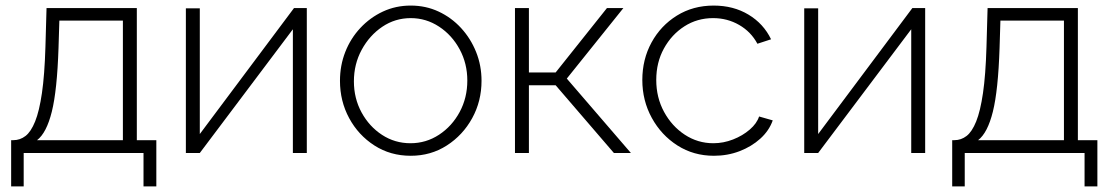

<svg xmlns="http://www.w3.org/2000/svg" viewBox="-20 -549 3986 689"><path d="M20 120V-46H28Q52 -46 71.5 -61Q91 -76 106 -113Q121 -150 130.5 -215Q140 -280 143 -380L147 -520H471V-46H541V120H495V0H65V120ZM113 -46H421V-475H193L190 -377Q185 -225 166 -148.5Q147 -72 113 -46Z M647 0V-519H697V-68L1035 -520H1081V0H1031V-444L697 0Z M1454 10Q1381 10 1323.5 -27Q1266 -64 1233 -125Q1200 -186 1200 -259Q1200 -314 1219 -362.5Q1238 -411 1273 -448.5Q1308 -486 1354 -507.5Q1400 -529 1454 -529Q1508 -529 1554 -507.5Q1600 -486 1634.5 -448.5Q1669 -411 1688.5 -362.5Q1708 -314 1708 -259Q1708 -186 1674.5 -125Q1641 -64 1583.5 -27Q1526 10 1454 10ZM1250 -257Q1250 -196 1277.5 -145.5Q1305 -95 1351 -65Q1397 -35 1453 -35Q1509 -35 1555.5 -65.5Q1602 -96 1629.5 -147Q1657 -198 1657 -260Q1657 -321 1629.5 -372Q1602 -423 1555.5 -453.5Q1509 -484 1454 -484Q1398 -484 1352 -453Q1306 -422 1278 -370.5Q1250 -319 1250 -257Z M1828 0V-520H1878V-289H1974L2158 -520H2217L2014 -267L2244 0H2183L1974 -243H1878V0Z M2542 10Q2469 10 2411 -27Q2353 -64 2319 -126Q2285 -188 2285 -262Q2285 -336 2318 -396.5Q2351 -457 2409 -493Q2467 -529 2541 -529Q2612 -529 2666 -496.5Q2720 -464 2747 -408L2698 -392Q2675 -435 2632.5 -459.5Q2590 -484 2539 -484Q2482 -484 2436 -454.5Q2390 -425 2362.5 -375Q2335 -325 2335 -262Q2335 -199 2363 -147.5Q2391 -96 2437.5 -65.5Q2484 -35 2540 -35Q2576 -35 2610.5 -48.5Q2645 -62 2670.5 -84Q2696 -106 2704 -131L2753 -117Q2740 -80 2708.5 -51.5Q2677 -23 2634 -6.5Q2591 10 2542 10Z M2866 0V-519H2916V-68L3254 -520H3300V0H3250V-444L2916 0Z M3397 120V-46H3405Q3429 -46 3448.5 -61Q3468 -76 3483 -113Q3498 -150 3507.5 -215Q3517 -280 3520 -380L3524 -520H3848V-46H3918V120H3872V0H3442V120ZM3490 -46H3798V-475H3570L3567 -377Q3562 -225 3543 -148.5Q3524 -72 3490 -46Z"/></svg>

Font: Raleway Light
Style: Regular
Weight: 300
Designer: Matt McInerney, Pablo Impallari, Rodrigo Fuenzalida
Foundry: Matt McInerney, Pablo Impallari, Rodrigo Fuenzalida
Version: Version 4.026